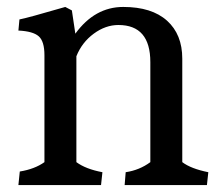

<svg xmlns="http://www.w3.org/2000/svg" viewBox="-20 -533 634 553"><path d="M108 -374Q108 -414 91.5 -428.5Q75 -443 33 -445L36 -477Q58 -481 168 -513L187 -503L197 -436Q253 -513 335 -513Q417 -513 461 -473.5Q505 -434 505 -364V-66Q530 -47 580 -37L576 0H339L342 -37Q382 -43 413 -66V-354Q413 -461 321 -461Q284 -461 250 -436Q216 -411 200 -371V-66Q227 -46 275 -37L271 0H33L37 -39Q80 -46 108 -66Z"/></svg>

Font: Cambo
Style: Regular
Weight: 400
Designer: Carolina Giovagnoli, Andres Torresi
Foundry: Carolina Giovagnoli, Andres Torresi
Version: Version 2.001